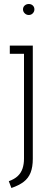

<svg xmlns="http://www.w3.org/2000/svg" viewBox="-20 -729 234 960"><path d="M144 65V-501H29V-460H100V64Q100 92 92.5 114Q85 136 68.5 151.5Q52 167 24 177L37 211Q75 198 98.5 180Q122 162 133 134Q144 106 144 65ZM152 -682Q152 -694 144 -701.5Q136 -709 124 -709Q112 -709 103.5 -701.5Q95 -694 95 -682Q95 -671 103.5 -662.5Q112 -654 124 -654Q136 -654 144 -662.5Q152 -671 152 -682Z"/></svg>

Font: Advent Pro Light
Style: Regular
Weight: 300
Version: Version 3.000